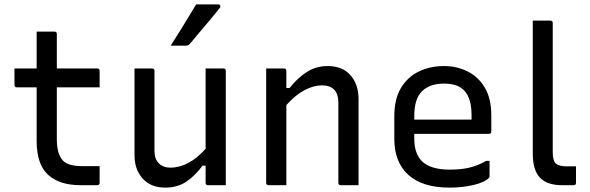

<svg xmlns="http://www.w3.org/2000/svg" viewBox="-20 -844 2690 875"><path d="M434 -87V-11Q434 0 423 0H348Q251 0 199 -47.5Q147 -95 147 -202V-446H57Q46 -446 46 -457V-532H147V-700H228Q239 -700 239 -689V-532H423Q434 -532 434 -521V-446H239V-210Q239 -140 268 -111Q293 -87 352 -87Z M673 -532Q684 -532 684 -521V-157Q684 -119 704 -99.5Q724 -80 756 -80Q840 -80 917 -166V-532H998Q1009 -532 1009 -521V0H928Q917 0 917 -11V-89H903Q869 -43 829 -16Q789 11 733 11Q667 11 630 -30.5Q593 -72 593 -136V-532ZM874 -824H974Q982 -824 984 -818Q986 -812 981 -807Q957 -777 936.5 -752.5Q916 -728 894.5 -703Q873 -678 845 -644Q839 -636 828 -636H758Q787 -681 816 -728.5Q845 -776 874 -824Z M1285 0H1204Q1193 0 1193 -11V-532H1274Q1285 -532 1285 -521V-443H1300Q1335 -488 1377.5 -515.5Q1420 -543 1473 -543Q1541 -543 1577.5 -501Q1614 -459 1614 -393V0H1533Q1522 0 1522 -11V-375Q1522 -455 1447 -455Q1409 -455 1367.5 -433Q1326 -411 1285 -365Z M2003 -543Q2062 -543 2111 -518.5Q2160 -494 2189.5 -444.5Q2219 -395 2219 -318V-245Q2219 -234 2208 -234H1868V-211Q1868 -146 1902 -110Q1941 -71 2030 -71Q2083 -71 2121 -80.5Q2159 -90 2196 -111H2211V-40Q2211 -36 2207 -32Q2188 -13 2138 -1Q2088 11 2029 11Q1905 11 1841 -47Q1777 -105 1777 -211V-315Q1777 -393 1807.5 -443.5Q1838 -494 1889.5 -518.5Q1941 -543 2003 -543ZM2003 -463Q1939 -463 1903.5 -428.5Q1868 -394 1868 -316V-299H2129V-319Q2129 -398 2094 -433Q2078 -449 2055 -456Q2032 -463 2003 -463Z M2605 -11Q2605 0 2594 0H2542Q2473 0 2440.5 -34.5Q2408 -69 2408 -144V-750H2488Q2499 -750 2499 -739V-149Q2499 -113 2512 -100Q2526 -86 2561 -86H2605Z"/></svg>

Font: Recursive Sn Lnr St
Style: Regular
Weight: 400
Version: Version 1.079;hotconv 1.0.112;makeotfexe 2.5.65598; ttfautoh